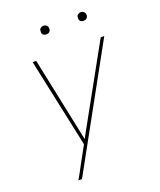

<svg xmlns="http://www.w3.org/2000/svg" viewBox="-164 -798 927 1113"><g transform="rotate(-20 300.0 -241.0)"><path d="M124 215Q136 194 147.5 173Q159 152 170 131L226 29L109 -520H131L240 2L529 -520H551L146 215ZM469 -644Q463 -644 457.5 -646Q452 -648 448 -652.5Q444 -657 443.5 -663.5Q443 -670 444 -676Q444 -681 446.5 -685Q449 -689 453 -691.5Q457 -694 461 -695.5Q465 -697 470 -697Q476 -697 481.5 -694.5Q487 -692 491 -687.5Q495 -683 496 -676.5Q497 -670 496 -664Q495 -659 492.5 -655Q490 -651 486.5 -648.5Q483 -646 478.5 -645Q474 -644 469 -644ZM239 -644Q233 -644 227.5 -646Q222 -648 218 -652.5Q214 -657 213.5 -663.5Q213 -670 214 -676Q214 -681 216.5 -685Q219 -689 223 -691.5Q227 -694 231 -695.5Q235 -697 240 -697Q246 -697 251.5 -694.5Q257 -692 261 -687.5Q265 -683 266 -676.5Q267 -670 266 -664Q265 -659 262.5 -655Q260 -651 256.5 -648.5Q253 -646 248.5 -645Q244 -644 239 -644Z"/></g></svg>

Font: Iosevka Aile Thin
Style: Italic
Weight: 100
Italic angle: -9°
Designer: Belleve Invis
Foundry: Belleve Invis
Version: Version 31.1.0; ttfautohint (v1.8.4)